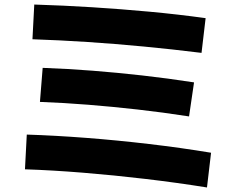

<svg xmlns="http://www.w3.org/2000/svg" viewBox="-20 -783 1040 846"><path d="M892 43Q761 22 621.5 5.5Q482 -11 346 -22Q210 -33 90 -37L98 -190Q223 -186 359.5 -175.5Q496 -165 636.5 -148.5Q777 -132 910 -110ZM813 -270Q697 -288 586 -300.5Q475 -313 368.5 -321.5Q262 -330 156 -334L168 -484Q279 -480 387.5 -471.5Q496 -463 607 -450.5Q718 -438 835 -420ZM868 -550Q739 -566 613 -578Q487 -590 365 -598Q243 -606 123 -610L131 -763Q261 -759 387.5 -751Q514 -743 638.5 -731.5Q763 -720 886 -703Z"/></svg>

Font: M PLUS 1 Thin ExtraBold
Style: Regular
Weight: 800
Version: Version 1.001